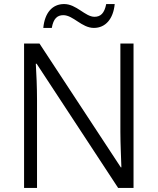

<svg xmlns="http://www.w3.org/2000/svg" viewBox="-20 -929 779 949"><path d="M194 -791H236C244 -837 263 -854 293 -854C342 -854 384 -791 444 -791C502 -791 540 -836 547 -909H505C496 -863 477 -846 447 -846C401 -846 358 -909 297 -909C238 -909 201 -865 194 -791ZM640 0V-714H575V-278C575 -219 579 -140 580 -102H577L175 -714H99V0H163V-433C163 -500 160 -563 157 -614H161L564 0Z"/></svg>

Font: Noto Sans Syriac Light
Style: Regular
Weight: 300
Designer: Patrick Giasson and the Monotype Design Team
Foundry: Monotype Imaging Inc.
Version: Version 3.000